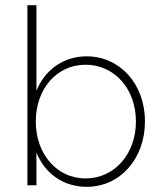

<svg xmlns="http://www.w3.org/2000/svg" viewBox="-20 -717 642 743"><path d="M315.5 6C445.5 6 541 -103.5 541 -247C541 -394 442 -499 315.5 -499C224 -499 152.5 -445 121 -365.5V-697H86V0H121V-127C153.5 -45.5 225 6 315.5 6ZM118.5 -247C118.5 -373.5 200 -466.5 311 -466.5C423 -466.5 506 -373 506 -247C506 -121 423 -26.5 311 -26.5C200 -26.5 118.5 -120.5 118.5 -247Z"/></svg>

Font: HK Grotesk ExtraLight
Style: Regular
Weight: 200
Designer: Alfredo Marco Pradil
Foundry: Hanken Design Co.
Version: Version 3.001;FEAKit 1.0